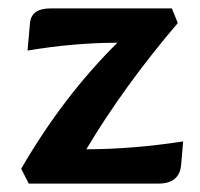

<svg xmlns="http://www.w3.org/2000/svg" viewBox="-20 -436 475 456"><path d="M356.4 0H48.3L30.3 -35.2Q129.9 -207 258.8 -334.5Q156.7 -334.5 45.4 -315.9L51.3 -381.8Q54.7 -416 99.6 -416H388.2L402.3 -381.3Q274.4 -231.4 185.1 -81.5Q293 -81.5 415 -100.1L410.2 -44.4Q406.2 0 356.4 0Z"/></svg>

Font: ALMAS
Style: Bold
Weight: 700
Designer: ALMAS Font/ by Husham Jawad Kadhim, derived from the Bainsely font by/ Paul James MIller
Foundry: High-Logic / Made with FontCreator
Version: Version 1.411;September 19, 2021;FontCreator 14.0.0.2814 32-